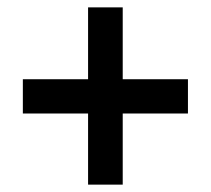

<svg xmlns="http://www.w3.org/2000/svg" viewBox="-20 -614 573 521"><path d="M313 -399H490V-306H313V-113H219V-306H42V-399H219V-594H313Z"/></svg>

Font: Noto Sans Khmer SemiCondensed SemiBold
Style: Regular
Weight: 600
Width: 4
Designer: Danh Hong and the Monotype Design Team
Foundry: Monotype Imaging Inc.
Version: Version 2.004; ttfautohint (v1.8.4.7-5d5b)